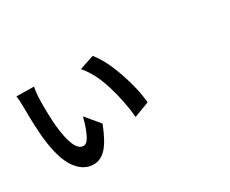

<svg xmlns="http://www.w3.org/2000/svg" viewBox="-109 -1067 1719 1437"><g transform="rotate(-30 750.0 -349.0)"><path d="M261.7 -711.9Q250 -651.4 250 -591.8Q248 -474.6 255.9 -381.8Q279.3 -141.6 362.3 -141.6Q393.6 -141.6 421.4 -201.2Q449.2 -260.7 466.8 -335.9L567.4 -215.8Q518.6 -89.8 469.7 -36.6Q420.9 16.6 359.4 16.6Q271.5 16.6 210 -70.8Q148.4 -158.2 127.9 -346.7Q117.2 -458 117.2 -614.3Q117.2 -678.7 110.4 -713.9ZM756.8 -691.4Q824.2 -608.4 877 -456.1Q929.7 -303.7 938.5 -184.6L806.6 -134.8Q793.9 -276.4 749.5 -420.9Q705.1 -565.4 630.9 -649.4Z"/></g></svg>

Font: Bpmf Zihi Sans Bold
Style: Bold
Weight: 700
Foundry: But Ko
Version: Version 1.320